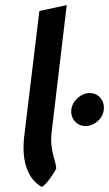

<svg xmlns="http://www.w3.org/2000/svg" viewBox="-20 -741 426 751"><path d="M259 -312C255 -277 280 -248 315 -248C349 -248 382 -276 386 -312C390 -348 365 -377 331 -377C297 -377 263 -348 259 -312ZM143 -10C159 -15 193 -66 200 -82C199 -112 173 -154 182 -224L241 -721L134 -698L75 -210C63 -112 88 -41 143 -10Z"/></svg>

Font: Bluebird
Style: LiNrwObl
Weight: 300
Designer: Jasper
Foundry: Cannot Into Space Fonts
Version: Version 0.98